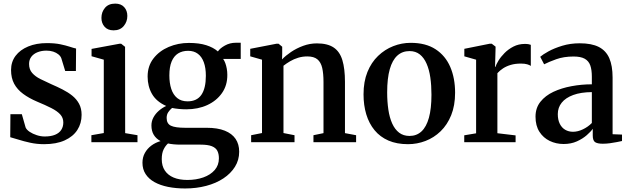

<svg xmlns="http://www.w3.org/2000/svg" viewBox="-20 -785 3471 1060"><path d="M223.5 11Q183.5 11 147 3Q110.5 -5 81.8 -14.2Q53 -23.5 36.5 -27.5L37.5 -154.5H100.5L121.5 -81Q127 -68.5 143.8 -57.2Q160.5 -46 182.8 -38.8Q205 -31.5 226.5 -31.5Q261 -31.5 284 -41Q307 -50.5 318.2 -68Q329.5 -85.5 329.5 -109Q329.5 -135 312.5 -153.5Q295.5 -172 263 -188.5Q230.5 -205 184.5 -224Q140 -243 107.8 -266.8Q75.5 -290.5 58.2 -322.5Q41 -354.5 41 -398.5Q41 -443.5 66 -476.8Q91 -510 135.8 -528.5Q180.5 -547 238.5 -547Q282.5 -547 313.2 -540.5Q344 -534 365.2 -527Q386.5 -520 400 -517L399 -393H340L318.5 -463.5Q314 -475.5 302.2 -485Q290.5 -494.5 273.8 -500Q257 -505.5 236 -505.5Q210 -505.5 188 -497Q166 -488.5 153.2 -472Q140.5 -455.5 140.5 -432Q140.5 -401.5 157.8 -382Q175 -362.5 203.2 -348.5Q231.5 -334.5 263.5 -320Q295 -306.5 325 -291.2Q355 -276 378.8 -257Q402.5 -238 416.5 -212.2Q430.5 -186.5 430.5 -151Q430.5 -104 407 -67.5Q383.5 -31 337.2 -10Q291 11 223.5 11Z M484.5 0V-38.5L553 -50.5V-455.5L485.5 -474.5V-515L639.5 -543.5H649L670.5 -526.5L671 -50L739 -38.5V0ZM606.5 -617.5Q575 -617.5 557.5 -637.2Q540 -657 540 -686Q540 -719 559.8 -742Q579.5 -765 615.5 -765H616.5Q648 -765 665.5 -745.8Q683 -726.5 683 -697Q683 -665 663 -641.2Q643 -617.5 607.5 -617.5Z M1002 255.5Q951 255.5 907.8 246.8Q864.5 238 833 220.5Q801.5 203 784 176.2Q766.5 149.5 766.5 113.5Q766.5 83.5 779.8 59.5Q793 35.5 815.5 18.8Q838 2 866.5 -6Q841.5 -19.5 828.8 -40.8Q816 -62 816 -92.5Q816 -116 827 -136.5Q838 -157 856.5 -173.2Q875 -189.5 897.5 -200Q843.5 -224 819.2 -266.2Q795 -308.5 795 -362.5Q795 -420.5 827 -462Q859 -503.5 911.2 -525.8Q963.5 -548 1023 -548Q1079 -548 1118.5 -535.5Q1158 -523 1183 -501Q1194 -518 1221.5 -533.5Q1249 -549 1281.5 -549H1309V-459.5H1212Q1219 -450 1224 -436.2Q1229 -422.5 1232 -406Q1235 -389.5 1235 -372Q1235.5 -314 1205.5 -271.2Q1175.5 -228.5 1124.5 -205Q1073.5 -181.5 1008.5 -181.5Q988 -181.5 967.5 -183.5Q947 -185.5 930 -189Q918 -179 909 -165.8Q900 -152.5 900 -134Q900 -102.5 923.5 -91Q947 -79.5 1003 -79.5H1121Q1181.5 -79.5 1221.2 -63.5Q1261 -47.5 1280.8 -18Q1300.5 11.5 1300.5 52.5Q1300.5 98.5 1277.2 135.8Q1254 173 1213.2 200Q1172.5 227 1118.2 241.2Q1064 255.5 1002 255.5ZM1014.5 208.5Q1063 208.5 1102.5 194.5Q1142 180.5 1165.2 153.8Q1188.5 127 1188.5 89Q1188.5 64.5 1180 47.8Q1171.5 31 1149.5 22.2Q1127.5 13.5 1087.5 13.5H978Q957 13.5 939 11.8Q921 10 907.5 7Q892.5 20.5 882.8 41Q873 61.5 873 93.5Q873 131 890 156.5Q907 182 938.5 195.2Q970 208.5 1014.5 208.5ZM1015.5 -225.5Q1067 -225.5 1091.8 -261.5Q1116.5 -297.5 1116.5 -366.5Q1116.5 -410.5 1105.2 -441.2Q1094 -472 1072.2 -488.2Q1050.5 -504.5 1018.5 -504.5Q986.5 -504.5 963.2 -490Q940 -475.5 927.5 -445.5Q915 -415.5 915 -368.5Q915 -326.5 925.5 -294.2Q936 -262 958.2 -243.8Q980.5 -225.5 1015.5 -225.5Z M1426.5 -50.5V-455.5L1361.5 -474V-515.5L1506 -543.5H1518L1538 -527V-487.5L1537 -457Q1557 -478 1587 -498.2Q1617 -518.5 1653.8 -532Q1690.5 -545.5 1729.5 -545.5Q1788 -545.5 1822 -522.8Q1856 -500 1870.2 -452.8Q1884.5 -405.5 1884.5 -333V-50L1946 -38.5V0H1710.5V-38.5L1766 -50V-331.5Q1766 -379 1758.8 -410.2Q1751.5 -441.5 1732.2 -457.5Q1713 -473.5 1676.5 -473.5Q1650 -473.5 1626.2 -466.2Q1602.5 -459 1582 -447Q1561.5 -435 1545 -422V-50.5L1606 -38.5V0H1366.5V-38.5Z M1987 -264Q1987 -334.5 2008.5 -387.5Q2030 -440.5 2067.2 -476.2Q2104.5 -512 2151 -530.2Q2197.5 -548.5 2247.5 -548.5Q2330.5 -548.5 2384.8 -513Q2439 -477.5 2465.8 -415.5Q2492.5 -353.5 2492.5 -273Q2492.5 -202.5 2471 -149.2Q2449.5 -96 2412.5 -60.2Q2375.5 -24.5 2329 -6.8Q2282.5 11 2232.5 11Q2170.5 11 2124.5 -9Q2078.5 -29 2048 -66Q2017.5 -103 2002.2 -153.5Q1987 -204 1987 -264ZM2241 -34.5Q2280 -34.5 2307 -59.5Q2334 -84.5 2348 -135Q2362 -185.5 2362 -262Q2362 -313 2355.8 -356.8Q2349.5 -400.5 2335.2 -433.2Q2321 -466 2297.8 -484.5Q2274.5 -503 2241 -503Q2201 -503 2173.5 -478Q2146 -453 2131.8 -402.8Q2117.5 -352.5 2117.5 -275Q2117.5 -224 2124 -180Q2130.5 -136 2145.2 -103.2Q2160 -70.5 2183.5 -52.5Q2207 -34.5 2241 -34.5Z M2543 0V-38L2608.5 -49V-455.5L2543.5 -474V-515.5L2683 -543.5H2695L2716 -527.5L2715.5 -502L2713 -414.5L2715.5 -416.5Q2719.5 -429.5 2732 -450.2Q2744.5 -471 2765.5 -492.2Q2786.5 -513.5 2814.8 -528Q2843 -542.5 2877.5 -542.5Q2890 -542.5 2897.8 -541Q2905.5 -539.5 2910.5 -537.5V-421Q2904 -426 2890.5 -430Q2877 -434 2856 -434Q2824.5 -434 2800 -426.8Q2775.5 -419.5 2757.2 -407.5Q2739 -395.5 2726 -381V-49.5L2826.5 -37.5V0Z M3091.5 10Q3050 10 3014.8 -7Q2979.5 -24 2958 -57.5Q2936.5 -91 2936.5 -141Q2936.5 -189 2963.5 -223Q2990.5 -257 3035.2 -278Q3080 -299 3135.2 -309.2Q3190.5 -319.5 3247.5 -319.5V-361.5Q3247.5 -399.5 3238.8 -424Q3230 -448.5 3208 -460.8Q3186 -473 3146.5 -473Q3092.5 -473 3050.8 -458Q3009 -443 2984 -430L2962.5 -471.5Q2976.5 -484 3008.2 -501.5Q3040 -519 3084.5 -532.5Q3129 -546 3181 -546Q3246 -546 3285.8 -525.8Q3325.5 -505.5 3343.8 -463.8Q3362 -422 3362 -357V-44L3414 -42V-6.5Q3403 -4 3385.2 -0.5Q3367.5 3 3347.2 5.8Q3327 8.5 3308 8.5Q3279 8.5 3265.8 0Q3252.5 -8.5 3252.5 -37V-74Q3242 -58.5 3219.5 -38.8Q3197 -19 3164.8 -4.5Q3132.5 10 3091.5 10ZM3143.5 -57.5Q3170 -57.5 3198.2 -71Q3226.5 -84.5 3247.5 -106V-276.5Q3186.5 -276 3144.5 -260.5Q3102.5 -245 3081 -218Q3059.5 -191 3059.5 -155Q3059.5 -123.5 3070.5 -101.5Q3081.5 -79.5 3100.5 -68.5Q3119.5 -57.5 3143.5 -57.5Z"/></svg>

Font: Merriweather 72pt SemiBold
Style: Regular
Weight: 600
Version: Version 2.100